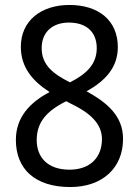

<svg xmlns="http://www.w3.org/2000/svg" viewBox="-20 -744 560 774"><path d="M260 -724C146 -724 64 -661 64 -555C64 -473 111 -417 180 -373C101 -331 44 -272 44 -180C44 -62 122 10 263 10C392 10 476 -66 476 -184C476 -277 412 -330 329 -376C403 -417 455 -471 455 -554C455 -662 377 -724 260 -724ZM258 -653C327 -653 370 -616 370 -550C370 -484 327 -445 262 -412C195 -446 148 -481 148 -550C148 -616 193 -653 258 -653ZM128 -179C128 -251 167 -296 247 -336L264 -327C344 -289 391 -245 391 -183C391 -111 345 -60 260 -60C171 -60 128 -111 128 -179Z"/></svg>

Font: Noto Sans Lao Looped SemiCondensed
Style: Regular
Weight: 400
Width: 4
Designer: Mark Frömberg, Ben Mitchell
Foundry: The Fontpad Ltd
Version: Version 1.002